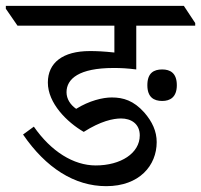

<svg xmlns="http://www.w3.org/2000/svg" viewBox="-60 -643 689 658"><path d="M304 -5C418 -5 477 -76 477 -156C477 -193 462 -226 434 -258C398 -298 363 -309 323 -309C292 -309 246 -298 201 -270C181 -284 168 -304 168 -327C168 -373 211 -410 329 -410C355 -410 375 -409 407 -405V-555H609V-564L570 -623H-40V-613L0 -555H332V-463C295 -467 271 -468 248 -468C155 -468 104 -428 104 -360C104 -289 170 -224 227 -191C285 -228 328 -237 355 -237C389 -237 419 -219 419 -179C419 -118 354 -76 268 -76C192 -76 115 -124 56 -209L19 -182C97 -68 195 -5 304 -5ZM496 -297C523 -297 546 -310 546 -351C546 -393 523 -405 496 -405C467 -405 445 -393 445 -351C445 -310 467 -297 496 -297Z"/></svg>

Font: Noto Serif Devanagari
Style: Regular
Weight: 400
Designer: Universal Thirst, Indian Type Foundry and the Monotype Design Team
Foundry: Monotype Imaging Inc.
Version: Version 2.004